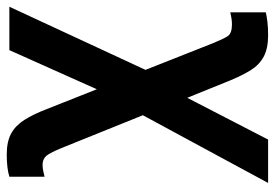

<svg xmlns="http://www.w3.org/2000/svg" viewBox="-146 -450 835 584"><g transform="rotate(-90 272.0 -157.5)"><path d="M8 240 214 -141 120 -374Q104 -415 93.5 -430.5Q83 -446 63 -446Q54 -446 44.5 -444Q35 -442 27 -440V-547Q53 -555 94 -555Q134 -555 158.5 -541.5Q183 -528 200 -501Q217 -474 232 -435L293 -281L412 -547H544L352 -133L433 72Q446 104 454.5 117Q463 130 490 130Q500 130 509 128.5Q518 127 527 125V233Q514 236 497 238Q480 240 457 240Q417 240 392 226.5Q367 213 351 187Q335 161 320 125L267 -6L140 240Z"/></g></svg>

Font: Noto Sans ExtraCondensed
Style: Bold
Weight: 700
Width: 2
Designer: Monotype Design Team
Foundry: Monotype Imaging Inc.
Version: Version 2.013; ttfautohint (v1.8.4.7-5d5b)